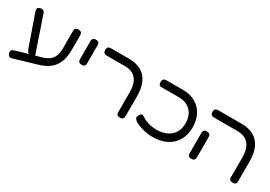

<svg xmlns="http://www.w3.org/2000/svg" viewBox="11 -1294 2881 2046"><g transform="rotate(30 1452.0 -270.5)"><path d="M120 37Q105 41 93 40.5Q81 40 72.5 31.5Q64 23 59 4Q55 -13 59 -23Q63 -33 74.5 -39Q86 -45 100 -50L403 -136Q447 -151 475.5 -175.5Q504 -200 517.5 -237Q531 -274 531 -321V-543Q531 -554 534 -562.5Q537 -571 546.5 -576.5Q556 -582 574 -582Q593 -582 603 -576Q613 -570 617 -559.5Q621 -549 621 -536L620 -342Q619 -284 605.5 -237Q592 -190 566 -154Q540 -118 499.5 -91.5Q459 -65 405 -48ZM264 -78Q250 -85 236.5 -99Q223 -113 214 -137L81 -517Q77 -530 75.5 -541Q74 -552 81 -560.5Q88 -569 107 -575Q127 -581 138 -577Q149 -573 156 -563Q163 -553 167 -539L319 -94Z M789 -273Q771 -273 762 -279.5Q753 -286 749.5 -296Q746 -306 746 -318V-538Q746 -550 749.5 -560Q753 -570 762.5 -576Q772 -582 790 -582Q809 -582 818.5 -575.5Q828 -569 831 -559.5Q834 -550 834 -537V-317Q834 -305 830.5 -295Q827 -285 817.5 -279Q808 -273 789 -273Z M1426 10Q1408 10 1398.5 5Q1389 0 1385 -9.5Q1381 -19 1381 -29V-274Q1381 -328 1369.5 -369Q1358 -410 1334.5 -437.5Q1311 -465 1277 -478.5Q1243 -492 1196 -492H975Q962 -492 951.5 -495.5Q941 -499 935 -509Q929 -519 929 -537Q929 -556 935 -565Q941 -574 951 -578Q961 -582 974 -582H1193Q1262 -582 1314 -562.5Q1366 -543 1400.5 -504.5Q1435 -466 1452.5 -409Q1470 -352 1470 -276V-36Q1470 -23 1466.5 -12.5Q1463 -2 1453.5 4Q1444 10 1426 10Z M1829 15Q1768 15 1712 0.5Q1656 -14 1614 -37Q1597 -47 1587.5 -58Q1578 -69 1577 -78Q1576 -86 1579 -95Q1582 -104 1587 -112Q1594 -124 1601.5 -130Q1609 -136 1617 -136Q1624 -136 1631.5 -132.5Q1639 -129 1648 -122Q1683 -99 1728 -86Q1773 -73 1827 -73Q1899 -73 1952 -99Q2005 -125 2033.5 -172.5Q2062 -220 2062 -285Q2062 -380 2008 -436Q1954 -492 1854 -492H1647Q1637 -492 1628.5 -495.5Q1620 -499 1615.5 -509.5Q1611 -520 1611 -537Q1611 -555 1617 -564.5Q1623 -574 1633.5 -578Q1644 -582 1656 -582H1862Q1950 -582 2014.5 -545Q2079 -508 2114 -441.5Q2149 -375 2149 -285Q2149 -215 2126 -159.5Q2103 -104 2061 -65Q2019 -26 1960 -5.5Q1901 15 1829 15Z M2813 10Q2795 10 2785 5Q2775 0 2771.5 -9.5Q2768 -19 2768 -29V-274Q2768 -346 2747 -394.5Q2726 -443 2685 -467.5Q2644 -492 2583 -492H2295Q2282 -492 2271.5 -495.5Q2261 -499 2255 -509Q2249 -519 2249 -537Q2249 -556 2255 -565Q2261 -574 2271.5 -578Q2282 -582 2294 -582H2580Q2671 -582 2732.5 -547Q2794 -512 2825 -444.5Q2856 -377 2856 -276V-36Q2856 -23 2853 -12.5Q2850 -2 2840.5 4Q2831 10 2813 10ZM2303 10Q2285 10 2275.5 4Q2266 -2 2262.5 -12.5Q2259 -23 2259 -35V-282Q2259 -295 2262.5 -305Q2266 -315 2276 -320.5Q2286 -326 2304 -326Q2322 -326 2331.5 -320Q2341 -314 2344.5 -304Q2348 -294 2348 -281V-34Q2348 -22 2344 -12Q2340 -2 2331 4Q2322 10 2303 10Z"/></g></svg>

Font: Fredoka SemiExpanded
Style: Regular
Weight: 400
Width: 6
Designer: Ben Nathan
Foundry: Milena B. Brandão, Ben Nathan
Version: Version 2.001